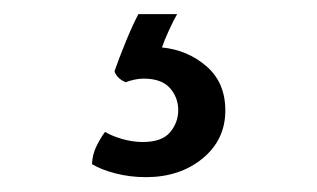

<svg xmlns="http://www.w3.org/2000/svg" viewBox="-20 -26 438 265"><path d="M138 72.5Q144 55 153.5 31.8Q163 8.5 171 -6.5H224.5Q220 1 213.2 15.8Q206.5 30.5 203.5 39.5Q239 43 265 65.5Q291 88 291 126.5Q291 167 259.5 192.8Q228 218.5 181.5 218.5Q159 218.5 139 213.2Q119 208 107 200.5Q107.5 187.5 112.8 176.5Q118 165.5 125 156Q135 162 149.2 166Q163.5 170 177 170Q203.5 170 214.8 156.5Q226 143 226 126Q226 108.5 214.5 95.5Q203 82.5 178 82.5Q172 82.5 165.2 84Q158.5 85.5 153.5 87.5Q141.5 82.5 138 72.5Z"/></svg>

Font: Signika SC
Style: Regular
Weight: 300
Designer: Anna Giedryś
Foundry: Anna Giedryś
Version: Version 2.000